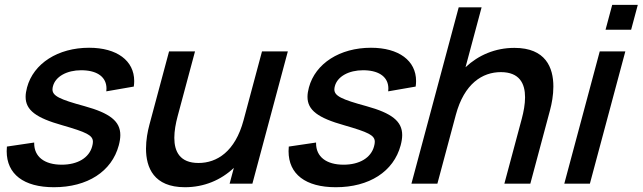

<svg xmlns="http://www.w3.org/2000/svg" viewBox="-20 -750 2624 784"><path d="M200.2 14.5C336.7 14.5 436.4 -49.5 465 -156.5C469.1 -171.9 471.3 -185.8 471.3 -198.5C471.3 -255 428.7 -287.9 325.4 -316.5C223.7 -344.1 194.3 -358.3 194.3 -384.8C194.3 -389 195 -393.5 196.4 -398.5C206.9 -437.7 253 -463.2 311.9 -463.2C314.6 -463.2 317.4 -463.1 320.1 -463C380.4 -460.7 414.8 -433.3 414.8 -388.6C414.8 -384.8 414.6 -381 414.1 -377L526.3 -396.5C527.4 -404.3 528 -411.9 528 -419.2C528 -502.2 457.7 -555 343.8 -555C216.8 -555 116.7 -491 90.4 -393C86.6 -378.9 84.6 -366.2 84.6 -354.5C84.6 -300 127.7 -268.5 234.5 -238.5C332.5 -210.2 359.4 -197.9 359.4 -171C359.4 -165.5 358.3 -159.4 356.4 -152.5C343.9 -105.5 296.9 -77.5 231.9 -77.5C161.2 -77.5 119.6 -110.2 119.6 -164.8C119.6 -165.9 119.6 -166.9 119.6 -168L8.2 -151.5C7.6 -145 7.3 -138.7 7.3 -132.6C7.3 -38.8 76.8 14.5 200.2 14.5Z M1049.8 -540 974.5 -259C940.2 -131 865.7 -84.5 790.7 -84.5C714.4 -84.5 691.8 -131.2 691.8 -187.2C691.8 -215.5 697.6 -246.3 705.1 -274.5L776.3 -540H670.3L589.9 -240C582.9 -213.7 576.2 -178.8 576.2 -143.3C576.2 -65.8 607.7 14.5 735.2 14.5C813.2 14.5 882 -14.5 934.9 -64.5L917.6 0H1010.6L1155.3 -540Z M1351.2 14.5C1487.7 14.5 1587.4 -49.5 1616 -156.5C1620.1 -171.9 1622.3 -185.8 1622.3 -198.5C1622.3 -255 1579.7 -287.9 1476.4 -316.5C1374.7 -344.1 1345.3 -358.3 1345.3 -384.8C1345.3 -389 1346 -393.5 1347.4 -398.5C1357.9 -437.7 1404 -463.2 1462.9 -463.2C1465.6 -463.2 1468.4 -463.1 1471.1 -463C1531.4 -460.7 1565.8 -433.3 1565.8 -388.6C1565.8 -384.8 1565.6 -381 1565.1 -377L1677.3 -396.5C1678.4 -404.3 1679 -411.9 1679 -419.2C1679 -502.2 1608.7 -555 1494.8 -555C1367.8 -555 1267.7 -491 1241.4 -393C1237.6 -378.9 1235.6 -366.2 1235.6 -354.5C1235.6 -300 1278.7 -268.5 1385.5 -238.5C1483.5 -210.2 1510.4 -197.9 1510.4 -171C1510.4 -165.5 1509.3 -159.4 1507.4 -152.5C1494.9 -105.5 1447.9 -77.5 1382.9 -77.5C1312.2 -77.5 1270.6 -110.2 1270.6 -164.8C1270.6 -165.9 1270.6 -166.9 1270.6 -168L1159.2 -151.5C1158.6 -145 1158.3 -138.7 1158.3 -132.6C1158.3 -38.8 1227.8 14.5 1351.2 14.5Z M2080.6 -554.5C2002.1 -554.5 1933.7 -525 1880.9 -475.5L1946.5 -720H1853L1660 0H1766L1841.3 -281C1875.6 -409 1950.1 -455.5 2025.1 -455.5C2101.4 -455.5 2124 -408.8 2124 -352.8C2124 -324.5 2118.2 -293.7 2110.7 -265.5L2039.5 0H2145.5L2225.9 -300C2233 -326.3 2239.6 -361.2 2239.6 -396.7C2239.6 -474.2 2208.1 -554.5 2080.6 -554.5Z M2452.6 -628.5H2557.1L2584.3 -730H2479.8ZM2284.2 0H2388.7L2533.4 -540H2428.9Z"/></svg>

Font: Manrope
Style: SemiBoldItalic
Weight: 600
Italic angle: -15°
Designer: Mikhail Sharanda
Foundry: Mikhail Sharanda
Version: Version 4.502;hotconv 1.0.109;makeotfexe 2.5.65596